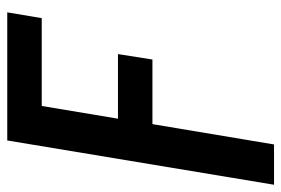

<svg xmlns="http://www.w3.org/2000/svg" viewBox="-157 -417 775 529"><g transform="rotate(-90 230.5 -152.5)"><path d="M-14 215 108 -520H461L445 -425H203L168 -215H346L331 -120H153L97 215Z"/></g></svg>

Font: Iosevka QP
Style: Bold Italic
Weight: 700
Italic angle: -9°
Designer: Belleve Invis
Foundry: Belleve Invis
Version: Version 20.0.0; ttfautohint (v1.8.4)